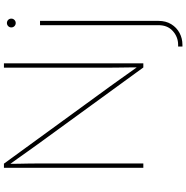

<svg xmlns="http://www.w3.org/2000/svg" viewBox="-5 -763 972 1002"><g transform="rotate(-90 481.0 -262.0)"><path d="M106.4 0V-727.5H127.9L529.8 -175.3Q548.3 -149.9 566.2 -124.5Q584 -99.1 602.1 -74Q620.1 -48.8 638.2 -23.4H630.4Q630.4 -48.8 630.1 -74Q629.9 -99.1 629.4 -124.5Q628.9 -149.9 628.9 -175.3V-727.5H651.4V0H629.9L229 -551.3Q210.4 -576.7 192.6 -602.1Q174.8 -627.4 156.7 -652.8Q138.7 -678.2 120.1 -703.6H127Q127 -678.2 127.4 -652.8Q127.9 -627.4 128.4 -602.1Q128.9 -576.7 128.9 -551.3V0ZM850.6 -539.1H873V79.1Q873 117.7 855.7 145.8Q838.4 173.8 810.1 189Q781.7 204.1 748 204.1H739.3V181.6H748Q788.6 181.6 819.6 154.3Q850.6 127 850.6 79.1ZM861.8 -666Q852.5 -666 845.7 -672.6Q838.9 -679.2 838.9 -689Q838.9 -698.7 845.7 -705.3Q852.5 -711.9 861.8 -711.9Q871.6 -711.9 878.2 -705.3Q884.8 -698.7 884.8 -689Q884.8 -679.7 878.2 -672.9Q871.6 -666 861.8 -666Z"/></g></svg>

Font: Inter 18pt Thin
Style: Regular
Weight: 250
Designer: Rasmus Andersson
Foundry: rsms
Version: Version 4.001;git-66647c0bb